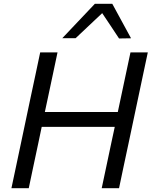

<svg xmlns="http://www.w3.org/2000/svg" viewBox="-20 -988 796 1008"><path d="M40 0Q52.5 -59 64.2 -114Q76 -169 90 -236L140 -473Q154.5 -541 166.5 -597Q178.5 -653 191 -713H282Q269.5 -653.5 257.5 -597.2Q245.5 -541 231 -472.5L215.5 -400H598.5L614 -473Q628.5 -541 640.5 -597.8Q652.5 -654.5 665 -713H756Q743.5 -654.5 731.5 -597.8Q719.5 -541 705 -472.5L655 -236Q640.5 -169 629 -114.2Q617.5 -59.5 605 0H514Q526.5 -59 538.2 -114Q550 -169 564 -236L582.5 -322H199L181 -236Q166.5 -169 155 -114Q143.5 -59 131 0ZM605 -786Q583.5 -819 561.2 -852.2Q539 -885.5 516.5 -919Q481 -885.5 446.5 -853Q412 -820.5 377 -787.5H307Q350.5 -833.5 392.5 -877.8Q434.5 -922 478 -968H569.5Q594 -922.5 619 -877Q644 -831.5 668 -787Z"/></svg>

Font: Commissioner
Style: Italic
Weight: 400
Italic angle: -12°
Designer: Kostas Bartsokas
Foundry: Kostas Bartsokas
Version: Version 1.000; ttfautohint (v1.8.3)